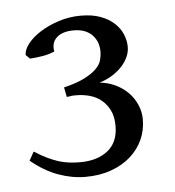

<svg xmlns="http://www.w3.org/2000/svg" viewBox="-37 -700 403 442"><g transform="rotate(-5 164.5 -479.5)"><path d="M286.6 -414.6Q286.6 -389.6 276.9 -367.9Q267.1 -346.2 248.5 -329.6Q230 -313 203.4 -303.5Q176.8 -293.9 143.6 -293.9Q112.8 -293.9 81.1 -305.4Q49.3 -316.9 18.6 -342.3L29.8 -362.3Q45.4 -352.5 58.8 -345.9Q72.3 -339.4 84.7 -335.4Q97.2 -331.5 109.4 -330.1Q121.6 -328.6 134.3 -328.6Q174.3 -328.6 198.5 -347.9Q222.7 -367.2 222.7 -404.8Q222.7 -426.8 215.1 -441.7Q207.5 -456.5 195.6 -465.8Q183.6 -475.1 168.9 -479Q154.3 -482.9 140.1 -482.9H132.8Q130.9 -482.9 128.9 -482.7Q127 -482.4 124.5 -481.9Q122.1 -481.4 116.7 -481L112.3 -503.4Q142.6 -510.7 160.6 -520Q178.7 -529.3 188.2 -539.1Q197.8 -548.8 200.4 -559.1Q203.1 -569.3 203.1 -578.1Q203.1 -588.4 200 -597.9Q196.8 -607.4 189.9 -615.2Q183.1 -623 172.1 -627.7Q161.1 -632.3 145.5 -632.3Q119.6 -632.3 106.4 -620.1Q93.3 -607.9 97.2 -587.9Q85.9 -582.5 70.3 -579.8Q54.7 -577.1 40 -576.2L30.8 -585.4Q30.8 -597.7 41.7 -611.6Q52.7 -625.5 71.3 -637.2Q89.8 -648.9 114 -656.7Q138.2 -664.6 165 -664.6Q191.4 -664.6 210.4 -657.5Q229.5 -650.4 241.9 -638.9Q254.4 -627.4 260.5 -612.8Q266.6 -598.1 266.6 -583.5Q266.6 -572.3 261.7 -561Q256.8 -549.8 247.6 -539.6Q238.3 -529.3 224.9 -520.8Q211.4 -512.2 194.8 -507.3Q214.4 -505.4 231.2 -497.3Q248 -489.3 260.3 -476.8Q272.5 -464.4 279.5 -448.2Q286.6 -432.1 286.6 -414.6Z"/></g></svg>

Font: Gentium Basic
Style: Regular
Weight: 400
Designer: J. Victor Gaultney and Annie Olsen
Foundry: SIL International
Version: Version 1.100